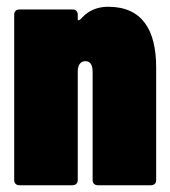

<svg xmlns="http://www.w3.org/2000/svg" viewBox="-20 -548 502 568"><path d="M300 -528C281 -528 249 -524 224 -497C219 -491 214 -488 212 -488C211 -488 210 -488 210 -490V-505C210 -514 204 -520 195 -520H37C28 -520 22 -514 22 -505V-15C22 -6 28 0 37 0H195C204 0 210 -6 210 -15V-335C210 -356 218 -367 233 -367C247 -367 254 -356 254 -335V-15C254 -6 260 0 269 0H427C436 0 442 -6 442 -15V-348C442 -459 401 -528 300 -528Z"/></svg>

Font: Barlow Condensed Black
Style: Regular
Weight: 900
Width: 3
Designer: Jeremy Tribby
Foundry: Tribby Type
Version: Version 1.422;hotconv 1.0.109;makeotfexe 2.5.65596